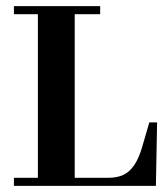

<svg xmlns="http://www.w3.org/2000/svg" viewBox="-20 -606 535 626"><path d="M488.3 0 492.2 -207H466.8L442.4 -123Q421.9 -54.7 382.8 -36.1Q362.3 -26.4 335 -26.4H223.6V-559.6H306.6V-585.9H25.4V-559.6H103.5V-26.4H25.4V0Z"/></svg>

Font: Abhaya Libre
Style: Bold
Weight: 700
Designer: Pushpananda Ekanayake, Sol Matas, Pathum Egodawatta
Foundry: Mooniak
Version: Version 1.050 ; ttfautohint (v1.6)